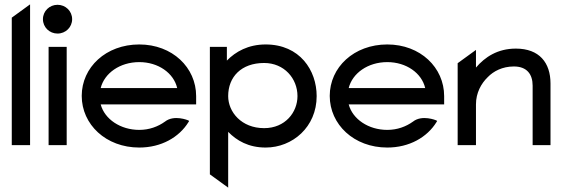

<svg xmlns="http://www.w3.org/2000/svg" viewBox="-20 -666 2580 881"><path d="M34 0H118V-646L34 -585Z M177 -578C177 -541 207 -512 244 -512C281 -512 311 -541 311 -578C311 -615 281 -644 244 -644C207 -644 177 -615 177 -578ZM203 0H286V-451H203Z M355 -226C355 -95 466 11 619 11C720 11 802 -36 845 -106L848 -111L843 -114C843 -114 779 -141 737 -108C705 -85 665 -70 619 -70C533 -70 460 -119 442 -187H880V-225C880 -356 771 -462 619 -462C466 -462 355 -357 355 -226ZM442 -262C459 -330 530 -381 619 -381C706 -381 777 -331 793 -262Z M943 134 1027 195V-61C1066 -21 1120 11 1199 11C1322 11 1433 -83 1433 -225C1433 -343 1356 -462 1199 -462C1119 -462 1061 -429 1021 -388V-451H943ZM1027 -225C1027 -313 1087 -377 1192 -377C1284 -377 1345 -306 1345 -225C1345 -151 1289 -78 1192 -78C1088 -78 1027 -152 1027 -225Z M1493 -226C1493 -95 1604 11 1757 11C1858 11 1940 -36 1983 -106L1986 -111L1981 -114C1981 -114 1917 -141 1875 -108C1843 -85 1803 -70 1757 -70C1671 -70 1598 -119 1580 -187H2018V-225C2018 -356 1909 -462 1757 -462C1604 -462 1493 -357 1493 -226ZM1580 -262C1597 -330 1668 -381 1757 -381C1844 -381 1915 -331 1931 -262Z M2080 0H2164V-187C2164 -240 2188 -283 2218 -312C2244 -339 2285 -361 2338 -361C2398 -361 2424 -325 2424 -273V0H2506V-283C2506 -378 2455 -443 2347 -443C2263 -443 2205 -404 2164 -356V-437L2080 -376Z"/></svg>

Font: Charger Pro
Style: BdExt
Weight: 700
Designer: Jasper
Foundry: Cannot Into Space Fonts
Version: Version 1.09